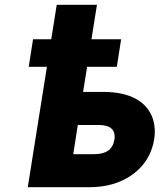

<svg xmlns="http://www.w3.org/2000/svg" viewBox="-20 -782 667 802"><path d="M100 -503H176L96 0H351C388 0 422 -4 454 -14C536 -39 608 -100 624 -200C629 -229 627 -256 620 -281C597 -358 522 -398 414 -398H327L344 -503H468L486 -618H362L385 -762H217L194 -618H118ZM286 -138 305 -260H392C441 -260 464 -240 458 -199C451 -157 423 -138 373 -138Z"/></svg>

Font: Asimov Pro
Style: UltObl
Weight: 900
Designer: Google
Version: Version 2.000980; 2014